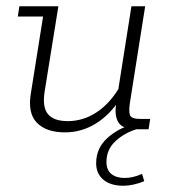

<svg xmlns="http://www.w3.org/2000/svg" viewBox="-20 -414 546 615"><path d="M188 10Q128 10 98 -21Q68 -52 79 -116L118 -361H37L42 -394H167L123 -121Q115 -70 134 -48Q153 -26 197 -26Q247 -26 290.5 -55Q334 -84 366 -140L356 -109L401 -394H445L396 -84Q392 -57 396.5 -45Q401 -33 430 -33H461L456 0H417Q374 0 360 -21Q346 -42 352 -81L355 -99L364 -96Q332 -46 286.5 -18Q241 10 188 10ZM376 181Q334 181 311 161.5Q288 142 288 109Q288 61 323 29Q358 -3 406 -16L417 0Q378 12 349.5 38.5Q321 65 321 105Q321 130 336.5 143Q352 156 379 156Q392 156 405.5 153Q419 150 435 143L442 166Q427 173 408.5 177Q390 181 376 181Z"/></svg>

Font: Rokkitt SemiBold ExtraLight
Style: Italic
Weight: 250
Italic angle: -9°
Version: Version 3.103